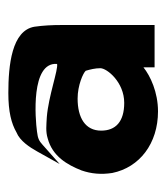

<svg xmlns="http://www.w3.org/2000/svg" viewBox="10 -878 390 449"><g transform="rotate(-90 204.5 -653.0)"><path d="M120 -809C100 -801 85 -778 75 -760L46 -708L91 -748C100 -756 105 -759 122 -761C151 -765 285 -776 280 -714C267 -711 205 -734 156 -738C137 -739 122 -741 106 -736C64 -725 44 -690 31 -657C23 -634 21 -611 25 -585C38 -521 94 -478 169 -478C214 -478 252 -496 272 -512V-486H371V-704C371 -725 370 -746 367 -767C358 -820 277 -828 212 -828C168 -828 141 -821 120 -809ZM189 -557C145 -557 124 -577 124 -611C124 -648 154 -666 199 -666C230 -666 259 -653 264 -647C267 -637 270 -625 270 -613C270 -597 237 -557 189 -557Z"/></g></svg>

Font: Bluebird
Style: SfBdExt
Weight: 700
Designer: Jasper
Foundry: Cannot Into Space Fonts
Version: Version 0.98